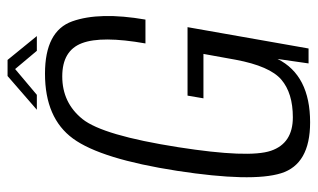

<svg xmlns="http://www.w3.org/2000/svg" viewBox="-182 -634 820 495"><g transform="rotate(-90 227.5 -386.0)"><path d="M160 4Q52 4 28.8 -71Q5.5 -146 35 -338.5Q65.5 -535 118.2 -607.2Q171 -679.5 285.5 -679.5Q395.5 -679.5 420.5 -609.2Q445.5 -539 425 -420.5H363.5Q383.5 -533.5 364.2 -584.2Q345 -635 278.5 -635Q210.5 -635 168.5 -582.8Q126.5 -530.5 96 -336Q67.5 -153.5 86.8 -97Q106 -40.5 173 -40.5Q235.5 -40.5 270.2 -70.2Q305 -100 321.5 -188L336.5 -271H222L229 -312H405.5L350.5 0H312L323.5 -80Q281.5 4 160 4ZM192.5 -700.5 279.5 -776H321L382.5 -700.5H344.5L297.5 -756.5L231 -700.5Z"/></g></svg>

Font: Anybody Light
Style: Italic
Weight: 300
Italic angle: -10°
Designer: Tyler Finck
Foundry: Etcetera Type Company
Version: Version 1.010; ttfautohint (v1.8.3) -l 8 -r 50 -G 200 -x 14 